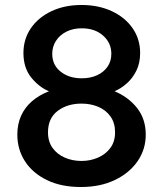

<svg xmlns="http://www.w3.org/2000/svg" viewBox="-20 -735 654 770"><path d="M304.5 15Q225 15 167.8 -13Q110.5 -41 80 -88.5Q49.5 -136 49.5 -195Q49.5 -237 64.5 -270.5Q79.5 -304 108 -328.8Q136.5 -353.5 176.5 -369Q136.5 -385.5 105.2 -424.2Q74 -463 74 -522.5Q74 -578.5 104 -622Q134 -665.5 186.5 -690.2Q239 -715 307 -715Q375.5 -715 428.8 -690Q482 -665 512 -621.5Q542 -578 542 -522.5Q542 -482.5 527.2 -452.2Q512.5 -422 489 -401Q465.5 -380 439.5 -369Q495.5 -345.5 530 -301.5Q564.5 -257.5 564.5 -195Q564.5 -136 531.8 -88.5Q499 -41 440.5 -13Q382 15 304.5 15ZM308 -421Q342.5 -421 369.2 -433.2Q396 -445.5 411.2 -467.5Q426.5 -489.5 426.5 -519Q426.5 -563 393.5 -592.2Q360.5 -621.5 308 -621.5Q273 -621.5 246.2 -608Q219.5 -594.5 204.5 -571.2Q189.5 -548 189.5 -519Q189.5 -474.5 223 -447.8Q256.5 -421 308 -421ZM307 -89.5Q342 -89.5 372.8 -102.8Q403.5 -116 422.5 -141.5Q441.5 -167 441.5 -204.5Q441.5 -242 423.2 -267.8Q405 -293.5 374.5 -306.5Q344 -319.5 307 -319.5Q249.5 -319.5 211 -290Q172.5 -260.5 172.5 -204.5Q172.5 -167 191 -141.5Q209.5 -116 240 -102.8Q270.5 -89.5 307 -89.5Z"/></svg>

Font: Geologica EX Med
Style: Regular
Weight: 500
Designer: Sindre Bremnes, Frode Helland
Foundry: Monokrom Skriftforlag AS
Version: Version 1.010;gftools[0.9.28]